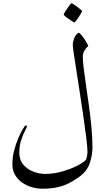

<svg xmlns="http://www.w3.org/2000/svg" viewBox="-20 -981 666 1166"><path d="M541.5 -85.4Q541.5 -41 525.4 8.8Q509.3 58.6 459.5 94.2Q426.3 118.2 394 133.8Q361.8 149.4 323.5 157.2Q285.2 165 233.9 165Q205.6 165 174.3 156Q143.1 147 116 128.7Q88.9 110.4 72 82.3Q55.2 54.2 55.2 16.1Q55.2 -26.4 66.2 -68.1Q77.1 -109.9 92 -143.8Q106.9 -177.7 119.4 -198.2Q131.8 -218.8 134.8 -218.8Q143.6 -218.8 143.6 -211.9Q143.6 -209 132.1 -187.3Q120.6 -165.5 108.9 -131.1Q97.2 -96.7 97.2 -55.2Q97.2 -9.8 121.8 19Q146.5 47.9 182.6 61.5Q218.8 75.2 253.4 75.2Q303.7 75.2 354 61.3Q404.3 47.4 443.4 28.1Q482.4 8.8 499 -7.3Q504.4 -12.7 507.8 -29.8Q511.2 -46.9 511.2 -56.2Q511.2 -84.5 504.6 -139.6Q498 -194.8 487.8 -263.4Q477.5 -332 467.3 -401.4Q456.1 -476.1 445.6 -542Q435.1 -607.9 428.5 -652.6Q421.9 -697.3 421.9 -708.5Q421.9 -725.1 430.7 -748.8Q439.5 -772.5 458 -781.7Q462.9 -781.7 472.4 -770.8Q481.9 -759.8 491.9 -744.9Q502 -730 509 -717Q516.1 -704.1 516.1 -700.2Q504.4 -692.9 493.7 -675.5Q482.9 -658.2 482.9 -636.7Q482.9 -608.9 488.8 -561.8Q494.6 -514.6 503.4 -455.6Q512.2 -396.5 521 -332Q529.8 -267.6 535.6 -204.1Q541.5 -140.6 541.5 -85.4ZM478.5 -914.1Q478.5 -911.6 472.4 -900.6Q466.3 -889.6 457.8 -876.7Q449.2 -863.8 441.4 -854.2Q433.6 -844.7 430.7 -844.7Q429.2 -844.7 419.2 -851.1Q409.2 -857.4 397 -866Q384.8 -874.5 375.7 -882.1Q366.7 -889.6 366.7 -892.1Q366.7 -895 373 -905.8Q379.4 -916.5 388.2 -929.4Q397 -942.4 404.5 -951.9Q412.1 -961.4 414.1 -961.4Q417 -961.4 427.2 -954.8Q437.5 -948.2 449.2 -939.5Q460.9 -930.7 469.7 -923.1Q478.5 -915.5 478.5 -914.1Z"/></svg>

Font: Scheherazade New Rohingya
Style: Regular
Weight: 400
Designer: SIL International
Foundry: SIL International
Version: Version 3.000 ; LngRng